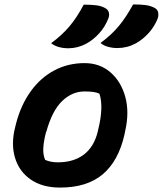

<svg xmlns="http://www.w3.org/2000/svg" viewBox="-20 -835 735 867"><path d="M581 -815Q616 -815 638 -812Q660 -809 677 -800Q691 -793 694 -779.5Q697 -766 692 -751Q677 -714 650.5 -685Q624 -656 593 -639Q554 -618 510 -618Q487 -618 466.5 -624Q446 -630 434 -641Q484 -678 517 -718Q550 -758 581 -815ZM358 -814Q393 -814 415.5 -811Q438 -808 454 -799Q468 -792 471.5 -778.5Q475 -765 469 -751Q454 -713 427.5 -684Q401 -655 370 -638Q331 -617 288 -617Q265 -617 244.5 -623Q224 -629 211 -640Q261 -677 294.5 -717Q328 -757 358 -814ZM362 -550Q430 -550 478 -509Q526 -468 545.5 -398.5Q565 -329 545 -242L542 -227Q515 -108 444 -48Q373 12 251 12Q171 12 118.5 -24.5Q66 -61 47.5 -123.5Q29 -186 49 -263L53 -279Q75 -362 119 -423Q163 -484 225 -517Q287 -550 362 -550ZM361 -422Q306 -422 261 -379Q216 -336 190 -243L187 -235Q177 -196 175.5 -165.5Q174 -135 184 -113Q209 -102 241 -102Q312 -102 358 -136.5Q404 -171 421 -239L423 -248Q449 -352 429 -412Q416 -418 400 -420Q384 -422 361 -422Z"/></svg>

Font: Recursive Sn Csl St
Style: Bold Italic
Weight: 700
Italic angle: -15°
Version: Version 1.079;hotconv 1.0.112;makeotfexe 2.5.65598; ttfautoh